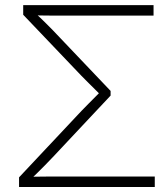

<svg xmlns="http://www.w3.org/2000/svg" viewBox="-20 -748 639 768"><path d="M56.2 0V-38.6L305.7 -304.2Q319.8 -318.8 334.2 -333.3Q348.6 -347.7 361.8 -361.1Q375 -374.5 386.7 -386.2V-363.8Q375 -375.5 361.8 -388.7Q348.6 -401.9 334.5 -415.8Q320.3 -429.7 305.7 -444.8L72.8 -689V-727.5H594.2V-685.5H217.3Q190.4 -685.5 166.3 -685.8Q142.1 -686 119.6 -686.5V-696.8Q130.9 -687 141.8 -676.3Q152.8 -665.5 165.3 -653.3Q177.7 -641.1 191.4 -627L422.4 -384.3V-365.7L190.9 -119.1Q174.8 -102.1 159.4 -86.4Q144 -70.8 129.9 -56.9Q115.7 -43 103 -30.8V-41Q129.9 -41.5 158 -41.7Q186 -42 217.3 -42H599.1V0Z"/></svg>

Font: Inter 17pt ExtraLight
Style: Regular
Weight: 250
Version: Version 4.001;git-66647c0bb